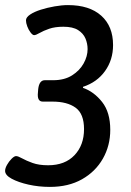

<svg xmlns="http://www.w3.org/2000/svg" viewBox="-25 -727 515 754"><path d="M171 7Q127 7 87 -2Q47 -11 21 -25Q-5 -39 -5 -56Q-5 -66 2.5 -79.5Q10 -93 20.5 -103.5Q31 -114 38 -114Q46 -114 62 -105Q78 -96 103 -87Q128 -78 164 -78Q230 -78 267.5 -117.5Q305 -157 305 -220Q305 -280 272 -304Q239 -328 181 -328H143Q120 -328 124 -364L125 -377Q129 -412 151 -412H184Q228 -412 258 -431Q288 -450 303.5 -478Q319 -506 319 -534Q319 -556 310.5 -576Q302 -596 281.5 -609Q261 -622 224 -622Q191 -622 168 -614Q145 -606 130.5 -597.5Q116 -589 109 -589Q103 -589 95 -599.5Q87 -610 82 -623.5Q77 -637 77 -647Q77 -659 93.5 -670Q110 -681 135.5 -689Q161 -697 189.5 -702Q218 -707 242 -707Q326 -707 372.5 -665.5Q419 -624 419 -550Q419 -492 387.5 -448Q356 -404 301 -386V-382Q344 -367 376 -326.5Q408 -286 408 -217Q408 -155 379 -104Q350 -53 297 -23Q244 7 171 7Z"/></svg>

Font: Asap Condensed Condensed Medium
Style: Italic
Weight: 500
Width: 3
Italic angle: -6°
Designer: Pablo Cosgaya
Foundry: Omnibus-Type
Version: Version 3.001; ttfautohint (v1.8.4.7-5d5b)